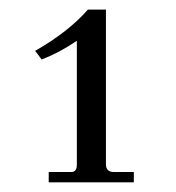

<svg xmlns="http://www.w3.org/2000/svg" viewBox="-20 -708 366 400"><path d="M258.8 -328.1H81.5V-349.6H128.4Q140.1 -349.6 140.1 -364.7V-623Q121.6 -610.4 103.5 -600.8Q85.4 -591.3 66.9 -584L53.2 -602.1Q122.6 -641.6 163.1 -688H200.7V-365.7Q200.7 -349.6 217.8 -349.6H258.8Z"/></svg>

Font: XB Niloofar
Style: Regular
Weight: 400
Designer: Behnam
Foundry: Irmug
Version: Version 7.201 2008